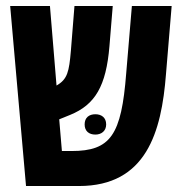

<svg xmlns="http://www.w3.org/2000/svg" viewBox="-20 -622 603 642"><path d="M67 0H244C469 0 520 -180 535 -374L554 -602H421L402 -377C386 -170 350 -117 219 -117H187L178 -223L215 -238C298 -272 335 -334 346 -468L357 -602H229L217 -452C211 -383 206 -357 169 -336L147 -602H14ZM263 -206C263 -183 278 -172 299 -172C319 -172 335 -184 335 -206C335 -229 319 -240 299 -240C278 -240 263 -229 263 -206Z"/></svg>

Font: Noto Sans Hebrew ExtraCondensed
Style: Bold
Weight: 700
Width: 2
Designer: Monotype Design Team
Foundry: Monotype Imaging Inc.
Version: Version 2.004